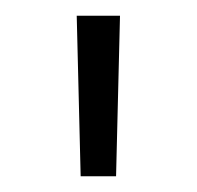

<svg xmlns="http://www.w3.org/2000/svg" viewBox="-20 -720 250 244"><path d="M82.5 -496 77.5 -700H132.5L127.5 -496Z"/></svg>

Font: Geologica Thin Roman Thin
Style: Regular
Weight: 250
Version: Version 1.010;gftools[0.9.28]